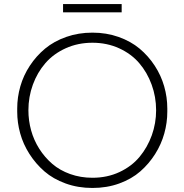

<svg xmlns="http://www.w3.org/2000/svg" viewBox="-20 -910 910 947"><path d="M580.1 -849.1H291V-890.1H580.1ZM64.9 -358.9V-375Q64.9 -430.2 80.3 -484.1Q95.7 -538.1 127.2 -585.9Q158.7 -633.8 202.4 -670.2Q246.1 -706.5 306.4 -727.8Q366.7 -749 436 -749Q504.9 -749 564.9 -727.8Q625 -706.5 668.5 -670.2Q711.9 -633.8 743.2 -585.9Q774.4 -538.1 789.8 -484.1Q805.2 -430.2 805.2 -375V-358.9Q805.2 -305.2 790.5 -252.2Q775.9 -199.2 745.4 -150.6Q714.8 -102.1 672.1 -64.7Q629.4 -27.3 568.4 -5.1Q507.3 17.1 436 17.1Q364.7 17.1 303.5 -5.1Q242.2 -27.3 199.2 -64.7Q156.2 -102.1 125.2 -150.6Q94.2 -199.2 79.6 -252.2Q64.9 -305.2 64.9 -358.9ZM436 -33.2Q508.8 -33.2 569.1 -61.3Q629.4 -89.4 668.5 -136.5Q707.5 -183.6 728.8 -242.9Q750 -302.2 750 -366.2Q750 -432.1 728 -492.4Q706.1 -552.7 666.7 -598.6Q627.4 -644.5 567.4 -671.9Q507.3 -699.2 436 -699.2Q364.3 -699.2 304 -671.9Q243.7 -644.5 203.9 -598.6Q164.1 -552.7 142.1 -492.4Q120.1 -432.1 120.1 -366.2Q120.1 -315.4 133.5 -266.8Q147 -218.3 173.8 -176Q200.7 -133.8 237.8 -101.8Q274.9 -69.8 326.2 -51.5Q377.4 -33.2 436 -33.2Z"/></svg>

Font: Sora ExtraLight
Style: Regular
Weight: 200
Designer: Jonathan Barnbrook, Julián Moncada
Foundry: Barnbrook Fonts
Version: Version 2.000